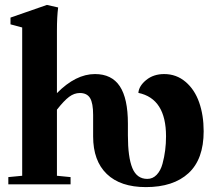

<svg xmlns="http://www.w3.org/2000/svg" viewBox="-20 -746 857 777"><path d="M13.7 0V-29.3L69.8 -34.7V-634.8L22.5 -647.5V-674.8L169.9 -726.1L215.3 -715.8Q210.4 -678.2 210.4 -621.6V-369.1Q286.6 -446.3 364.3 -446.3Q432.1 -446.3 464.8 -397Q497.6 -347.7 497.6 -245.6V-198.2Q497.6 -109.9 515.6 -65.9Q533.7 -22 576.2 -22Q598.1 -22 614 -38.6Q629.9 -55.2 637.5 -82.8Q645 -110.4 648.4 -137.7Q651.9 -165 651.9 -194.3Q651.9 -346.7 540 -370.1Q542 -397.9 571.5 -422.1Q601.1 -446.3 644.5 -446.3Q693.8 -446.3 730.7 -415Q767.6 -383.8 785.9 -331.8Q804.2 -279.8 804.2 -214.8Q804.2 -101.6 742.9 -45.2Q681.6 11.2 570.3 11.2Q467.3 11.2 412.1 -42Q356.9 -95.2 356.9 -193.8V-280.8Q356.9 -328.6 344.5 -349.1Q332 -369.6 303.2 -369.6Q280.3 -369.6 259.8 -354.2Q239.3 -338.9 210.4 -302.2V-34.7L265.6 -29.3V0Z"/></svg>

Font: Elstob Grade
Style: Regular
Weight: 400
Designer: Peter S. Baker
Version: Version 1.015